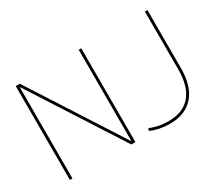

<svg xmlns="http://www.w3.org/2000/svg" viewBox="-132 -1007 1461 1294"><g transform="rotate(-30 598.5 -360.0)"><path d="M581 -21V-730H601V0H569L113 -709H111V0H91V-730H123L579 -21ZM716 -20 724 -38Q786 -10 866 -10Q979 -10 1037.5 -78.5Q1096 -147 1096 -280V-730H1116V-280Q1116 -137 1050.5 -63.5Q985 10 866 10Q783 10 716 -20Z"/></g></svg>

Font: M PLUS 1p Thin
Style: Regular
Weight: 250
Version: Version 1.062